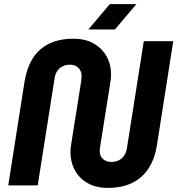

<svg xmlns="http://www.w3.org/2000/svg" viewBox="-20 -900 861 932"><path d="M502 12Q446 12 405.5 -11Q365 -34 343.5 -73.5Q322 -113 322 -162Q322 -173 323.5 -184.5Q325 -196 327 -209L374 -506Q375 -512 375.5 -519Q376 -526 376 -532Q376 -555 360.5 -570.5Q345 -586 320 -586Q300 -586 284 -578Q268 -570 258 -555.5Q248 -541 245 -520L163 0H20L99 -503Q110 -570 139 -616.5Q168 -663 217.5 -687.5Q267 -712 337 -712Q394 -712 434.5 -689Q475 -666 497 -627Q519 -588 519 -539Q519 -528 518 -517.5Q517 -507 515 -496L467 -194Q466 -185 465 -178.5Q464 -172 464 -167Q464 -142 480 -128Q496 -114 520 -114Q541 -114 557 -122Q573 -130 583 -145Q593 -160 596 -180L678 -700H821L742 -197Q732 -131 702 -84Q672 -37 622.5 -12.5Q573 12 502 12ZM409 -757 513 -880H642L538 -757Z"/></svg>

Font: MuseoModerno SemiBold
Style: Italic
Weight: 600
Italic angle: -9°
Designer: Pablo Cosgaya, Héctor Gatti, Marcela Romero, and the Authors of The MuseoModerno Project.
Foundry: Omnibus-Type Team
Version: Version 1.003